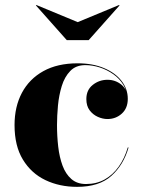

<svg xmlns="http://www.w3.org/2000/svg" viewBox="-20 -716 564 746"><path d="M279.5 10Q211.5 10 156.5 -16.2Q101.5 -42.5 69 -95.8Q36.5 -149 36.5 -230Q36.5 -301.5 65.2 -355.5Q94 -409.5 148.8 -439.8Q203.5 -470 281.5 -470Q340 -470 384 -451.5Q428 -433 452.2 -401.8Q476.5 -370.5 476.5 -332Q476.5 -295.5 453.2 -274.5Q430 -253.5 397.5 -253.5Q379 -253.5 360 -262Q341 -270.5 328.2 -287.5Q315.5 -304.5 315.5 -331Q315.5 -366.5 340.5 -386.2Q365.5 -406 397.5 -406Q428.5 -406 452 -386.8Q475.5 -367.5 475.5 -332H474Q474 -362.5 459.2 -386.5Q444.5 -410.5 420.5 -427.5Q396.5 -444.5 368 -453.8Q339.5 -463 311.5 -463Q275 -463 253 -440.2Q231 -417.5 220 -381.8Q209 -346 205.2 -305.8Q201.5 -265.5 201.5 -230Q201.5 -187 206.2 -146Q211 -105 223 -72.5Q235 -40 257.2 -20.5Q279.5 -1 314 -1Q355 -1 386.8 -18.8Q418.5 -36.5 441.2 -68.5Q464 -100.5 476.5 -143H479.5Q460 -75 412.5 -32.5Q365 10 279.5 10ZM239.5 -560 119.5 -695 121.5 -696.5 282 -630 442.5 -696.5 444.5 -695 324.5 -560Z"/></svg>

Font: Bodoni Moda 72pt
Style: Bold
Weight: 700
Designer: Owen Earl
Foundry: indestructible type
Version: Version 2.004